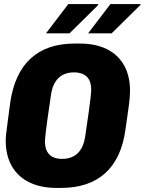

<svg xmlns="http://www.w3.org/2000/svg" viewBox="-20 -909 708 939"><path d="M256 10Q179 10 123 -17.5Q67 -45 37.5 -97Q8 -149 8 -222Q8 -235 10 -254Q12 -273 17 -309Q22 -345 30 -407Q51 -551 130.5 -623.5Q210 -696 346 -696H369Q447 -696 502 -669Q557 -642 586.5 -590Q616 -538 616 -464Q616 -452 614.5 -432.5Q613 -413 608 -377Q603 -341 594 -278Q575 -135 495 -62.5Q415 10 279 10ZM283 -132Q332 -132 360.5 -160Q389 -188 397 -244Q408 -318 414 -361.5Q420 -405 422.5 -427Q425 -449 425.5 -457.5Q426 -466 426 -470Q426 -500 416 -518.5Q406 -537 387 -546Q368 -555 342 -555Q294 -555 265.5 -527Q237 -499 229 -443Q218 -369 212 -325.5Q206 -282 203.5 -260Q201 -238 200.5 -229.5Q200 -221 200 -217Q200 -188 210 -169Q220 -150 238.5 -141Q257 -132 283 -132ZM411 -746 520 -889H666L668 -886L526 -746ZM205 -746 314 -889H456L462 -886L320 -746Z"/></svg>

Font: Chivo Mono Medium ExtraBold
Style: Italic
Weight: 800
Italic angle: -8.05°
Monospace: yes
Version: Version 1.008